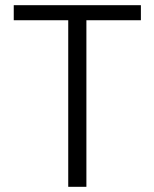

<svg xmlns="http://www.w3.org/2000/svg" viewBox="-20 -720 595 740"><path d="M243 0V-642H33V-700H523V-642H313V0Z"/></svg>

Font: DM Sans 10pt Light
Style: Regular
Weight: 300
Version: Version 4.004;gftools[0.9.30]